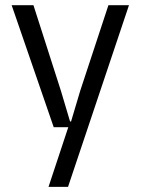

<svg xmlns="http://www.w3.org/2000/svg" viewBox="-20 -520 542 740"><path d="M167 200.2 243.2 -29.8H187L24.9 -500H108.9L214.8 -169.9L250 -51.8H253.9L289.1 -169.9L397.9 -500H477.1L242.2 200.2Z"/></svg>

Font: TASA Orbiter Text
Style: Regular
Weight: 400
Designer: Weizhong Zhang
Version: Version 1.000;Glyphs 3.1.2 (3151)